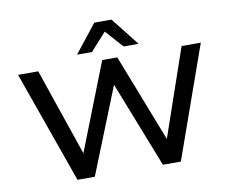

<svg xmlns="http://www.w3.org/2000/svg" viewBox="-95 -1066 1440 1191"><g transform="rotate(-10 624.5 -471.0)"><path d="M299 0 49 -705H176L366 -149H361L579 -705H674L891 -148H887L1079 -705H1200L950 0H837L625 -540H624L408 0ZM431 -765 571 -942H679L819 -765H724L625 -876L525 -765Z"/></g></svg>

Font: Nunito Sans 7pt SemiExpanded SemiBold
Style: Regular
Weight: 600
Width: 6
Designer: Vernon Adams
Foundry: Vernon Adams
Version: Version 3.101;gftools[0.9.27]